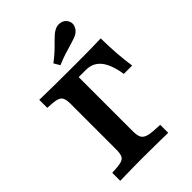

<svg xmlns="http://www.w3.org/2000/svg" viewBox="-226 -863 957 957"><g transform="rotate(-45 252.5 -384.5)"><path d="M135.4 -125.8V-445.2Q135.4 -475 128.4 -488.7Q121.4 -502.4 101.9 -507.7Q82.4 -512.9 39 -514.5V-571Q117.3 -568.5 293.7 -568.5Q407.9 -568.5 472.1 -571Q473.4 -455.6 487.3 -364.4H428.4Q420.6 -415 405 -447.7Q389.3 -480.3 365.7 -496.2Q342 -512.1 309.4 -512.1H258V-130.1Q258 -99 266.8 -84.2Q275.5 -69.4 299.8 -63.7Q324 -58.1 377.2 -56.5V0L328.2 -1.2Q276.6 -2.4 199.7 -2.4Q141.8 -2.4 39 0V-56.5Q82.8 -58.1 102.3 -63.1Q121.9 -68.1 128.6 -81.8Q135.4 -95.5 135.4 -125.8ZM341.7 -654.8Q356.6 -659.1 370.4 -663.7Q384.2 -668.4 393.7 -673.3Q414.5 -685.2 422 -705.2Q429.5 -725.1 419.8 -742.9Q409 -762.8 386.3 -767.4Q363.6 -772 344 -760.5Q333.3 -754.7 322.8 -745.5Q312.4 -736.3 298.1 -722Q281.5 -704.6 262.6 -687.1Q243.6 -669.5 217.3 -649.7L235.8 -618.3Q265.8 -631.2 289.6 -638.9Q313.4 -646.7 341.7 -654.8Z"/></g></svg>

Font: Playfair Micro SmCond SmLight
Style: Regular
Weight: 360
Width: 4
Designer: Claus Eggers Sørensen
Foundry: Claus Eggers Sørensen
Version: Version 2.100;Glyphs 3.2 (3219)